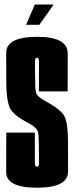

<svg xmlns="http://www.w3.org/2000/svg" viewBox="-20 -848 338 871"><path d="M98.5 -735.5H158.5L223.5 -827.5H138ZM148 3.5Q289 3.5 288.8 -70.2Q288.5 -144 288.5 -202Q288.5 -286 273.5 -318.2Q258.5 -350.5 184.5 -390Q147 -410.5 143 -429.5Q139 -448.5 139 -508.5Q139 -546 138.5 -566Q138 -586 148 -586Q157.5 -586 157 -566Q156.5 -546 156.5 -433.5H287Q287 -529 287.2 -605Q287.5 -681 149 -681Q8 -681 8.2 -608.5Q8.5 -536 8.5 -478.5Q8.5 -397.5 23.5 -361.2Q38.5 -325 116.5 -285.5Q150 -266.5 153.2 -246Q156.5 -225.5 156.5 -170.5Q156.5 -128.5 157 -110Q157.5 -91.5 147.5 -91.5Q138.5 -91.5 138.2 -110.5Q138 -129.5 138 -246.5H8.5Q8.5 -139.5 8 -68Q7.5 3.5 148 3.5Z"/></svg>

Font: Anybody UltraCondensed
Style: Bold
Weight: 700
Width: 1
Version: Version 1.113;gftools[0.9.25]